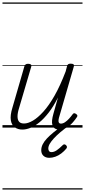

<svg xmlns="http://www.w3.org/2000/svg" viewBox="-20 -1030 686 1550"><path d="M161 16Q125 16 99.5 -2Q74 -20 67.5 -59Q61 -98 80 -160L177 -495Q181 -506 187.5 -510.5Q194 -515 207 -515Q223 -515 229.5 -509Q236 -503 232 -491L134 -158Q121 -117 121.5 -89Q122 -61 134.5 -47Q147 -33 174 -33Q206 -33 245.5 -56Q285 -79 330 -128.5Q375 -178 420.5 -258Q466 -338 510 -453L521 -495Q525 -508 531 -512Q537 -516 551 -516Q567 -516 573.5 -510.5Q580 -505 576 -493L462 -100Q454 -76 452.5 -61Q451 -46 456 -39Q461 -32 471 -32Q488 -32 505 -43.5Q522 -55 537.5 -72Q553 -89 566 -107Q572 -116 579 -116Q586 -116 594 -110Q603 -104 604.5 -98Q606 -92 601 -85Q589 -66 568 -42Q547 -18 519.5 -1Q492 16 460 16Q437 16 423 7Q409 -2 403.5 -19Q398 -36 400.5 -59.5Q403 -83 411 -111L448 -243Q412 -171 373.5 -121.5Q335 -72 297.5 -41.5Q260 -11 225 2.5Q190 16 161 16ZM378 244Q348 244 330.5 227.5Q313 211 313 183Q313 159 324.5 135.5Q336 112 358.5 88Q381 64 414 37Q447 10 491 -23L535 -21V-17Q497 12 466.5 38Q436 64 414.5 87.5Q393 111 381.5 131Q370 151 370 169Q370 181 376 189.5Q382 198 396 198Q416 198 437.5 183.5Q459 169 486 142Q490 137 497.5 135.5Q505 134 513 142Q520 149 520.5 155.5Q521 162 516 169Q498 191 475 208.5Q452 226 427 235Q402 244 378 244ZM0 490H646V500H0ZM0 -20H646V0H0ZM0 -505H646V-500H0ZM0 -1010H646V-1000H0Z"/></svg>

Font: Playwrite AU NSW Guides
Style: Regular
Weight: 400
Designer: Veronika Burian, José Scaglione
Foundry: TypeTogether
Version: Version 1.003